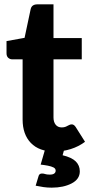

<svg xmlns="http://www.w3.org/2000/svg" viewBox="-20 -689 429 883"><path d="M231 8Q160 8 122 -31.5Q84 -71 84 -139V-416H37Q26 -416 18 -423Q10 -430 10 -444V-500L93 -515L121 -647Q126 -669 152 -669H226V-514H356V-416H226V-149Q226 -128 236 -115.5Q246 -103 264 -103Q275 -103 283 -106.5Q291 -110 297 -113.5Q303 -117 310 -117Q320 -117 328 -105L371 -37Q342 -15 305.5 -3.5Q269 8 231 8ZM218 174Q198 174 180.5 171.5Q163 169 144 165L157 122Q160 109 173 109Q181 109 188 111.5Q195 114 209 114Q223 114 229.5 109Q236 104 236 96Q236 86 226 81Q216 76 200.5 73Q185 70 167 68L189 -8H277L268 25Q310 35 328.5 53.5Q347 72 347 99Q347 135 309.5 154.5Q272 174 218 174Z"/></svg>

Font: Aleo ExtraBold
Style: Regular
Weight: 800
Designer: Alessio Laiso
Foundry: Alessio Laiso
Version: Version 2.001;gftools[0.9.29]